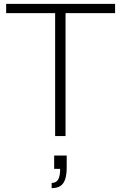

<svg xmlns="http://www.w3.org/2000/svg" viewBox="-20 -706 630 996"><path d="M266 0V-638H12V-686H577V-638H320V0ZM248 270V243Q271 243 281.5 225.5Q292 208 292 170H261V101H326V162Q326 200 318 224Q310 248 293 259Q276 270 248 270Z"/></svg>

Font: Archivo SemiBold Thin
Style: Regular
Weight: 250
Version: Version 2.001